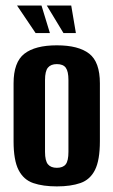

<svg xmlns="http://www.w3.org/2000/svg" viewBox="-20 -668 411 696"><path d="M186 7.7Q135.9 7.7 100.7 -4.3Q65.5 -16.3 47.4 -51.6Q29.2 -86.9 29.2 -155.7V-365.9Q29.2 -442.7 68.3 -473.2Q107.5 -503.7 186 -503.7Q264.5 -503.7 303.3 -473.5Q342.1 -443.4 342.1 -365.9V-156.4Q342.1 -87.2 324.3 -51.9Q306.5 -16.6 271.6 -4.5Q236.8 7.7 186 7.7ZM186 -59.7Q208.3 -59.7 218.2 -72.3Q228.1 -84.8 228.1 -117.7V-377.9Q228.1 -409.2 218.5 -422.4Q209 -435.6 186 -435.6Q164.4 -435.6 153.8 -422.9Q143.2 -410.2 143.2 -377.9V-117.7Q143.2 -85.1 153.8 -72.4Q164.4 -59.7 186 -59.7ZM255.1 -548.1H210.1L149.6 -648H238.2ZM160.9 -548.1H109.1L41.7 -648H130.4Z"/></svg>

Font: Alumni Sans Thin
Style: Regular
Weight: 100
Designer: Robert E. Leuschke
Foundry: Robert E. Leuschke
Version: Version 1.018